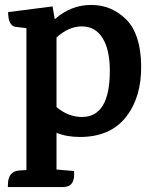

<svg xmlns="http://www.w3.org/2000/svg" viewBox="-20 -540 627 778"><path d="M202 -462Q267 -520 349.5 -520Q432 -520 491 -461.5Q550 -403 552 -275Q554 -147 490.5 -66Q427 15 304 15Q249 15 209 -2V147H210L280 153Q286 218 235 218H12V210Q12 155 56 151L87 149V-426L44 -431Q13 -435 13 -491L193 -514ZM312 -66Q425 -66 425 -253Q425 -339 395.5 -386Q366 -433 312 -433Q258 -433 209 -388V-106Q257 -66 312 -66Z"/></svg>

Font: Karma
Style: Bold
Weight: 700
Designer: Joana Correia
Foundry: Indian Type Foundry
Version: Version 1.202;PS 1.0;hotconv 1.0.78;makeotf.lib2.5.61930; tt